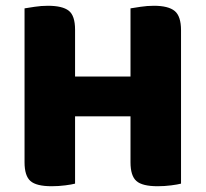

<svg xmlns="http://www.w3.org/2000/svg" viewBox="-20 -637 712 665"><path d="M240 -1Q229 2 206 5Q183 8 159 8Q106 8 85.5 -10Q65 -28 65 -75V-608Q77 -610 100 -613.5Q123 -617 146 -617Q196 -617 218 -600Q240 -583 240 -534V-372H432V-608Q444 -610 467 -613.5Q490 -617 513 -617Q563 -617 585 -599Q607 -581 607 -532V-1Q596 2 573 5Q550 8 526 8Q473 8 452.5 -10Q432 -28 432 -75V-234H240V-1Z"/></svg>

Font: Baloo Bhaina 2 ExtraBold
Style: Regular
Weight: 800
Designer: Yesha Goshar, Manish Minz, Shuchita Grover and Ek Type
Foundry: Ek Type
Version: Version 1.640;hotconv 1.0.111;makeotfexe 2.5.65597; ttfautoh